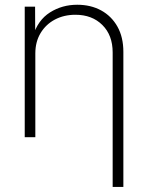

<svg xmlns="http://www.w3.org/2000/svg" viewBox="-20 -563 607 788"><path d="M125 -343.8V0H81.5V-535.6H124L124.5 -414.6H115.2Q135.3 -480.5 185.1 -512Q234.9 -543.5 296.9 -543.5Q352.5 -543.5 395 -520.3Q437.5 -497.1 461.9 -453.9Q486.3 -410.6 486.3 -350.1V204.1H442.4V-347.7Q442.4 -418.5 400.1 -460.4Q357.9 -502.4 289.6 -502.4Q242.7 -502.4 205.6 -482.9Q168.5 -463.4 146.7 -427.5Q125 -391.6 125 -343.8Z"/></svg>

Font: Inter 20pt ExtraLight
Style: Regular
Weight: 250
Version: Version 4.001;git-66647c0bb